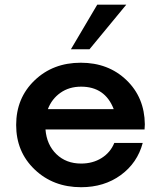

<svg xmlns="http://www.w3.org/2000/svg" viewBox="-20 -772 670 802"><path d="M507.5 -752.5 353.8 -566.2H276.2L386.2 -752.5ZM585 -252.5 583.8 -231.2H170Q175 -167.5 215.6 -128.1Q256.2 -88.8 318.8 -88.8Q367.5 -88.8 404.4 -111.9Q441.2 -135 457.5 -175H576.2Q553.8 -91.2 484.4 -40.6Q415 10 318.8 10Q202.5 10 125 -63.8Q47.5 -137.5 47.5 -250Q47.5 -362.5 124.4 -436.2Q201.2 -510 317.5 -510Q432.5 -510 508.1 -437.5Q583.8 -365 585 -252.5ZM318.8 -410Q268.8 -410 232.5 -384.4Q196.2 -358.8 180 -316.2H455Q418.8 -410 318.8 -410Z"/></svg>

Font: Now Alt Medium
Style: Regular
Weight: 500
Designer: Alfredo Marco Pradil
Foundry: Alfredo Marco Pradil
Version: Version 1.002;PS 001.002;hotconv 1.0.88;makeotf.lib2.5.64775